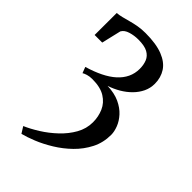

<svg xmlns="http://www.w3.org/2000/svg" viewBox="-260 -840 1063 1063"><g transform="rotate(45 272.0 -308.0)"><path d="M127.5 132 104 94.5Q142.5 78 187.2 50Q232 22 272 -15.8Q312 -53.5 337.2 -98.2Q362.5 -143 362.5 -193.5Q362.5 -237 346 -275Q329.5 -313 292 -336.5Q254.5 -360 191.5 -360Q169.5 -360 153.5 -355Q137.5 -350 129 -344.5L115.5 -380Q168.5 -395.5 209.5 -415.8Q250.5 -436 278.8 -461.5Q307 -487 321.8 -518.2Q336.5 -549.5 336.5 -585.5Q336.5 -617 326.5 -641.8Q316.5 -666.5 290.8 -680.8Q265 -695 216 -695Q184.5 -695 154.8 -686Q125 -677 113.5 -656L86.5 -541.5H27L27.5 -714Q46 -715.5 66.8 -720.8Q87.5 -726 111 -732.5Q134.5 -739 161.2 -743.8Q188 -748.5 219 -748.5Q302.5 -748.5 354.5 -728Q406.5 -707.5 430.2 -670.8Q454 -634 454 -586Q454 -552 439.8 -522Q425.5 -492 400.8 -467Q376 -442 344 -423.2Q312 -404.5 277 -393Q332.5 -391 371.8 -372.8Q411 -354.5 435.5 -327.5Q460 -300.5 471.5 -270.5Q483 -240.5 483 -215.5Q483 -154 457 -103.2Q431 -52.5 389.8 -12.2Q348.5 28 300.2 57.5Q252 87 206.2 105.5Q160.5 124 127.5 132Z"/></g></svg>

Font: Merriweather Light 18pt
Style: Regular
Weight: 400
Version: Version 2.100